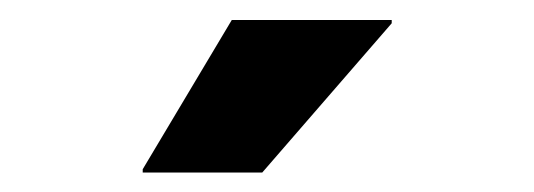

<svg xmlns="http://www.w3.org/2000/svg" viewBox="-20 -736 540 194"><path d="M124.2 -561.7V-565L214.2 -715.8H375.8V-712.5L245 -561.7Z"/></svg>

Font: Funnel Display ExtraBold
Style: Regular
Weight: 800
Designer: NORD ID, Kristian Moeller
Foundry: Dicotype
Version: Version 1.000